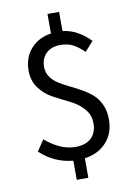

<svg xmlns="http://www.w3.org/2000/svg" viewBox="-94 -808 685 978"><g transform="rotate(-10 248.5 -319.0)"><path d="M222 110V11Q125 2 52 -66L90 -123Q168 -56 245 -56Q299 -56 327.5 -83.5Q356 -111 356 -159Q356 -203 327.5 -235Q299 -267 258 -287Q217 -307 175.5 -329Q134 -351 105.5 -389Q77 -427 77 -481Q77 -547 116.5 -592Q156 -637 222 -647V-748H282V-649Q360 -640 424 -573L380 -524Q349 -554 322.5 -567.5Q296 -581 258 -581Q212 -581 185 -555Q158 -529 158 -485Q158 -456 173.5 -433.5Q189 -411 213.5 -395.5Q238 -380 267.5 -366Q297 -352 327 -335Q357 -318 381.5 -297Q406 -276 421.5 -242.5Q437 -209 437 -165Q437 -94 395 -47.5Q353 -1 282 9V110Z"/></g></svg>

Font: Toshiba Sans
Style: Regular
Weight: 400
Designer: Paul D. Hunt
Foundry: Toshiba Corporation
Version: Version 2.020;PS 2.0;hotconv 1.0.86;makeotf.lib2.5.63406